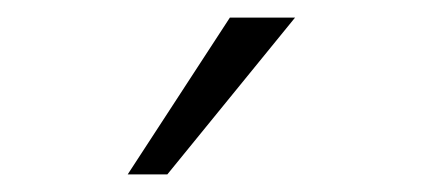

<svg xmlns="http://www.w3.org/2000/svg" viewBox="-20 -767 479 218"><path d="M125 -569 241 -747H315L170 -569Z"/></svg>

Font: REM ExtraLight
Style: Regular
Weight: 250
Designer: Octavio Pardo
Foundry: Ashler Design
Version: Version 1.005;gftools[0.9.28]